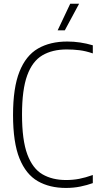

<svg xmlns="http://www.w3.org/2000/svg" viewBox="-20 -964 510 994"><path d="M321 9Q237 9 175.8 -26Q114.5 -61 81 -143.5Q47.5 -226 47.5 -369Q47.5 -509.5 80.8 -593Q114 -676.5 176.8 -712.8Q239.5 -749 328.5 -749Q394.5 -749 460.5 -729.5V-687.5Q424 -700 391.8 -704Q359.5 -708 325.5 -708Q251 -708 199.2 -677.5Q147.5 -647 120.8 -573.5Q94 -500 94 -371Q94 -238.5 121.5 -164.8Q149 -91 200 -61.5Q251 -32 322 -32Q357.5 -32 390 -38.2Q422.5 -44.5 460.5 -58V-16Q431.5 -5.5 396.2 1.8Q361 9 321 9ZM278.5 -807 343.5 -944.5H389.5L315.5 -807Z"/></svg>

Font: Encode Sans Cnd XLt
Style: Regular
Weight: 200
Width: 3
Designer: Multiple Designers
Foundry: Impallari Type
Version: Version 3.002; ttfautohint (v1.8.3) -l 8 -r 50 -G 200 -x 14 